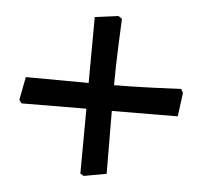

<svg xmlns="http://www.w3.org/2000/svg" viewBox="-41 -542 588 557"><g transform="rotate(5 253.0 -263.5)"><path d="M212 -34 213 -223 24 -222 17 -232 30 -299 213 -298 214 -490 282 -499 293 -492Q292 -473 289.5 -410Q287 -347 287 -298Q336 -298 399.5 -300.5Q463 -303 482 -304L488 -293L479 -224L287 -223L288 -40L222 -28Z"/></g></svg>

Font: Alegreya SC Medium
Style: Regular
Weight: 500
Designer: Juan Pablo del Peral
Foundry: Huerta Tipografica
Version: Version 2.007; ttfautohint (v1.6)